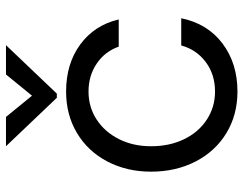

<svg xmlns="http://www.w3.org/2000/svg" viewBox="-106 -698 814 642"><g transform="rotate(-90 301.0 -377.0)"><path d="M48 -279Q48 -360 82 -425Q116 -490 177 -526.5Q238 -563 316 -563Q409 -563 473.5 -515.5Q538 -468 557 -387H466Q450 -433 409.5 -460.5Q369 -488 316 -488Q264 -488 222.5 -461Q181 -434 157 -386.5Q133 -339 133 -279Q133 -217 156.5 -168.5Q180 -120 222 -92.5Q264 -65 316 -65Q373 -65 414.5 -96Q456 -127 470 -178H561Q543 -90 476.5 -40Q410 10 316 10Q238 10 177 -27Q116 -64 82 -130Q48 -196 48 -279ZM309 -594H295L133 -764H231L302 -677L373 -764H471Z"/></g></svg>

Font: Open Sauce One
Style: Regular
Weight: 400
Designer: Alfredo Marco Pradil
Foundry: Creative Sauce Fz LLC
Version: Version 1.477